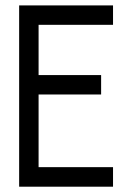

<svg xmlns="http://www.w3.org/2000/svg" viewBox="-20 -704 490 724"><path d="M125.5 -347.7V-73.7H406.2V0H52.2V-683.6H406.2V-610.4H125.5V-420.9H361.3V-347.7Z"/></svg>

Font: Anka/Coder Narrow
Style: Regular
Weight: 400
Width: 3
Monospace: yes
Version: Version 001.100